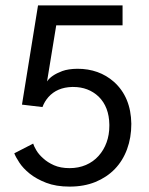

<svg xmlns="http://www.w3.org/2000/svg" viewBox="-20 -680 554 712"><path d="M238 12Q188 12 151.2 -2.2Q114.5 -16.5 90 -36.2Q65.5 -56 51.8 -77Q38 -98 33 -111.5L103 -147.5Q105.5 -138.5 114.5 -123Q123.5 -107.5 140 -93Q156 -78 180.2 -67.2Q204.5 -56.5 238 -56.5Q271 -56.5 298.5 -68.2Q326 -80 345.5 -101.8Q365 -123.5 375.2 -151.8Q385.5 -180 385.5 -213.5V-218Q384.5 -283.5 346 -321.5Q308 -357.5 251.5 -357.5H247.5Q191.5 -356 159.5 -320Q145 -303.5 137.5 -283L61.5 -292L121 -660H434.5V-586H188.5L154.5 -378Q169.5 -401 211 -416.5Q233 -424.5 267 -425Q347.5 -425 402.5 -376.5Q465.5 -320 467 -221Q467 -169.5 451.2 -126.8Q435.5 -84 405.8 -53.2Q376 -22.5 333.8 -5.2Q291.5 12 238 12Z"/></svg>

Font: Lucymar Sans
Style: Regular
Weight: 400
Foundry: The League of Moveable Type (original font) / Main changes by Cristiano Sobral with portions from Mirco Monsees
Version: Version 2.001;August 30, 2020;FontCreator 13.0.0.2681 64-bit